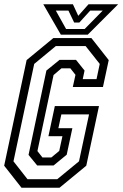

<svg xmlns="http://www.w3.org/2000/svg" viewBox="-22 -878 573 898"><path d="M78.5 0 -2.5 -103 102.5 -597 227.5 -700H405.5L486.5 -597L459.5 -471H318.5L331 -528L307 -558.5H265.5L228.5 -527L153 -171.5L176.5 -141.5H218L255 -172L270 -241H204.5L234.5 -382H441L381.5 -103L256.5 0ZM106.5 -40H246L347.5 -123.5L394.5 -343H265L251 -278.5H316.5L290 -154.5L228.5 -104H152L111.5 -153.5L195 -548L256.5 -598H333.5L373.5 -548L365 -508H429.5L444.5 -579L378.5 -662.5H239L138 -579L41 -123.5ZM262.5 -716 180.5 -858H319L344 -804L392 -858H530.5L388.5 -716ZM287 -742.5H374L458.5 -828.5H400L349 -772.5H325L298 -828.5H239Z"/></svg>

Font: Tourney Condensed Regular
Style: Italic
Weight: 400
Width: 3
Italic angle: -12°
Designer: Tyler Finck
Foundry: Etcetera Type Co
Version: Version 1.010; ttfautohint (v1.8.3)